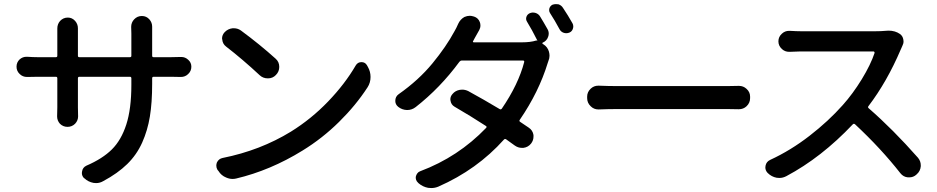

<svg xmlns="http://www.w3.org/2000/svg" viewBox="-20 -865 4622 947"><path d="M730.5 -589.8Q730.5 -583 737.3 -583H824.2Q850.6 -583 871.1 -584Q872.1 -584 874 -584Q893.6 -584 908.2 -570.3Q923.8 -556.6 923.8 -536.1Q923.8 -514.6 908.2 -500Q893.6 -485.4 872.1 -485.4Q872.1 -485.4 871.1 -485.4Q850.6 -486.3 825.2 -486.3H737.3Q730.5 -486.3 730.5 -478.5V-452.1Q730.5 -358.4 719.2 -290Q708 -221.7 681.2 -161.6Q654.3 -101.6 607.4 -55.7Q560.5 -9.8 489.3 28.3Q472.7 38.1 454.1 38.1Q447.3 38.1 441.4 37.1Q415 32.2 396.5 14.6L394.5 13.7Q383.8 2.9 383.8 -11.7Q383.8 -15.6 384.8 -19.5Q387.7 -39.1 406.2 -47.9Q485.4 -82 531.7 -127.9Q578.1 -173.8 603 -251Q627.9 -328.1 627.9 -446.3V-478.5Q627.9 -486.3 621.1 -486.3H371.1Q364.3 -486.3 364.3 -478.5V-335.9L365.2 -291Q365.2 -270.5 350.6 -254.9Q335 -239.3 313 -239.3Q291 -239.3 275.4 -254.9Q261.7 -270.5 261.7 -291L262.7 -335.9V-478.5Q262.7 -486.3 255.9 -486.3H165Q140.6 -486.3 114.3 -485.4Q113.3 -485.4 113.3 -485.4Q91.8 -485.4 77.1 -500Q61.5 -514.6 61.5 -536.1Q61.5 -557.6 77.1 -572.3Q91.8 -585 110.4 -585Q112.3 -585 114.3 -585Q141.6 -583 165 -583H255.9Q262.7 -583 262.7 -589.8V-698.2V-724.6Q262.7 -746.1 276.4 -761.7Q292 -778.3 314.5 -778.3Q335.9 -778.3 350.6 -761.7Q364.3 -746.1 364.3 -725.6V-698.2V-589.8Q364.3 -583 371.1 -583H621.1Q627.9 -583 627.9 -589.8V-699.2L627 -732.4Q627 -753.9 641.6 -769.5Q657.2 -786.1 679.7 -786.1Q702.1 -786.1 716.8 -769.5Q730.5 -753.9 730.5 -733.4V-699.2Z M1094.7 -635.7Q1078.1 -648.4 1076.2 -669.9Q1075.2 -671.9 1075.2 -674.8Q1075.2 -692.4 1087.9 -706.1Q1103.5 -722.7 1127 -725.6Q1129.9 -725.6 1133.8 -725.6Q1152.3 -725.6 1168 -714.8Q1260.7 -646.5 1339.8 -575.2Q1357.4 -559.6 1357.4 -535.2Q1357.4 -511.7 1340.8 -495.1Q1325.2 -478.5 1301.8 -478.5Q1300.8 -478.5 1300.8 -478.5Q1277.3 -478.5 1260.7 -494.1Q1176.8 -572.3 1094.7 -635.7ZM1144.5 15.6Q1135.7 17.6 1127 17.6Q1111.3 17.6 1095.7 10.7Q1071.3 1 1057.6 -21.5L1052.7 -27.3Q1046.9 -37.1 1046.9 -47.9Q1046.9 -55.7 1049.8 -63.5Q1058.6 -82 1078.1 -85.9Q1263.7 -123 1415 -215.8Q1515.6 -278.3 1598.6 -364.7Q1681.6 -451.2 1734.4 -542Q1744.1 -558.6 1762.7 -558.6Q1781.2 -558.6 1790 -543L1794.9 -534.2Q1807.6 -511.7 1807.6 -485.4Q1807.6 -457 1793 -434.6Q1735.4 -345.7 1652.8 -264.2Q1570.3 -182.6 1471.7 -122.1Q1313.5 -24.4 1144.5 15.6Z M2679.7 -722.7Q2686.5 -711.9 2686.5 -699.2Q2686.5 -691.4 2683.6 -683.6Q2676.8 -663.1 2656.2 -654.3Q2655.3 -654.3 2655.3 -651.9Q2655.3 -649.4 2656.2 -648.4L2660.2 -646.5Q2680.7 -633.8 2687.5 -610.4Q2690.4 -599.6 2690.4 -589.8Q2690.4 -577.1 2684.6 -563.5Q2682.6 -559.6 2681.6 -554.7Q2637.7 -411.1 2543.9 -274.4Q2539.1 -267.6 2545.9 -263.7Q2568.4 -249 2587.9 -235.4Q2607.4 -222.7 2611.3 -199.2Q2611.3 -195.3 2611.3 -190.4Q2611.3 -172.9 2599.6 -157.2Q2585 -138.7 2561.5 -135.7Q2557.6 -135.7 2553.7 -135.7Q2535.2 -135.7 2518.6 -147.5Q2501 -160.2 2476.6 -177.7Q2470.7 -181.6 2465.8 -176.8Q2333 -28.3 2141.6 55.7Q2125 62.5 2107.4 62.5Q2099.6 62.5 2091.8 61.5Q2065.4 56.6 2044.9 39.1L2042 36.1Q2035.2 30.3 2032.2 21.5Q2029.3 12.7 2031.2 4.9Q2033.2 -2.9 2038.6 -10.3Q2043.9 -17.6 2052.7 -20.5Q2240.2 -90.8 2377.9 -234.4Q2382.8 -240.2 2376 -244.1Q2300.8 -293 2221.7 -338.9Q2205.1 -348.6 2202.1 -368.2Q2201.2 -372.1 2201.2 -375Q2201.2 -389.6 2211.9 -401.4Q2225.6 -418 2248 -421.9Q2253.9 -422.9 2259.8 -422.9Q2274.4 -422.9 2289.1 -416Q2366.2 -374 2444.3 -327.1Q2450.2 -323.2 2455.1 -329.1Q2537.1 -449.2 2565.4 -558.6Q2566.4 -561.5 2564.9 -564Q2563.5 -566.4 2560.5 -566.4H2257.8Q2251 -566.4 2246.1 -560.5Q2151.4 -431.6 2030.3 -336.9Q2011.7 -322.3 1988.3 -322.3Q1987.3 -322.3 1987.3 -322.3Q1962.9 -323.2 1944.3 -337.9Q1929.7 -349.6 1929.7 -367.2Q1929.7 -388.7 1946.3 -400.4Q2044.9 -469.7 2112.8 -552.2Q2180.7 -634.8 2221.7 -710.9Q2230.5 -725.6 2240.2 -748Q2250 -769.5 2270.5 -781.2Q2284.2 -787.1 2296.9 -787.1Q2305.7 -787.1 2314.5 -784.2L2318.4 -783.2Q2338.9 -776.4 2346.7 -755.9Q2349.6 -748 2349.6 -739.3Q2349.6 -727.5 2343.8 -716.8Q2337.9 -707 2321.3 -676.8L2313.5 -662.1Q2311.5 -660.2 2313 -658.2Q2314.5 -656.2 2316.4 -656.2H2552.7Q2596.7 -656.2 2624 -665Q2627.9 -666 2630.9 -664.1Q2602.5 -720.7 2580.1 -756.8Q2572.3 -768.6 2576.2 -781.2Q2580.1 -793.9 2592.8 -799.8Q2606.4 -805.7 2621.1 -801.3Q2635.7 -796.9 2643.6 -784.2Q2661.1 -755.9 2679.7 -722.7ZM2693.4 -799.8Q2688.5 -806.6 2688.5 -815.4Q2688.5 -819.3 2689.5 -823.2Q2693.4 -835.9 2705.1 -841.8Q2713.9 -844.7 2721.7 -844.7Q2728.5 -844.7 2734.4 -843.8Q2749 -838.9 2756.8 -826.2Q2781.2 -790 2803.7 -750Q2807.6 -743.2 2807.6 -734.4Q2807.6 -729.5 2805.7 -723.6Q2801.8 -710 2788.1 -704.1Q2780.3 -701.2 2773.4 -701.2Q2766.6 -701.2 2760.7 -703.1Q2746.1 -708 2739.3 -721.7Q2716.8 -763.7 2693.4 -799.8Z M2933.6 -325.2Q2932.6 -325.2 2931.6 -325.2Q2909.2 -325.2 2893.6 -340.8Q2876 -357.4 2876 -380.9V-388.7Q2876 -411.1 2893.6 -427.7Q2909.2 -442.4 2930.7 -442.4Q2932.6 -442.4 2933.6 -442.4Q2981.4 -440.4 3024.4 -440.4H3567.4Q3593.8 -440.4 3622.1 -441.4Q3624 -441.4 3625 -441.4Q3646.5 -441.4 3662.1 -426.8Q3679.7 -411.1 3679.7 -388.7V-380.9Q3679.7 -357.4 3662.1 -340.8Q3646.5 -326.2 3624 -326.2Q3623 -326.2 3622.1 -326.2Q3591.8 -327.1 3568.4 -327.1H3024.4Q2980.5 -327.1 2933.6 -325.2Z M4346.7 -712.9Q4355.5 -713.9 4362.3 -713.9Q4395.5 -713.9 4418.9 -697.3Q4432.6 -687.5 4435.5 -669.9Q4436.5 -665 4436.5 -661.1Q4436.5 -649.4 4430.7 -638.7Q4425.8 -627.9 4422.9 -621.1Q4354.5 -460.9 4263.7 -341.8Q4258.8 -335.9 4264.6 -331.1Q4383.8 -227.5 4507.8 -86.9Q4521.5 -70.3 4521.5 -49.8Q4521.5 -46.9 4521.5 -44.9Q4519.5 -20.5 4501 -4.9L4499 -2.9Q4484.4 9.8 4464.8 9.8Q4461.9 9.8 4458 9.8Q4435.5 7.8 4420.9 -10.7Q4325.2 -132.8 4197.3 -252Q4191.4 -256.8 4186.5 -252Q4031.2 -87.9 3858.4 3.9Q3841.8 12.7 3824.2 12.7Q3817.4 12.7 3810.5 11.7Q3785.2 6.8 3766.6 -11.7L3765.6 -12.7Q3754.9 -24.4 3754.9 -39.1Q3754.9 -43 3755.9 -47.9Q3759.8 -67.4 3778.3 -76.2Q3879.9 -123 3973.1 -195.3Q4066.4 -267.6 4136.7 -346.7Q4186.5 -402.3 4230.5 -474.1Q4274.4 -545.9 4293.9 -604.5Q4293.9 -606.4 4292.5 -608.9Q4291 -611.3 4288.1 -611.3H3928.7Q3908.2 -611.3 3876 -609.4Q3874 -609.4 3872.1 -609.4Q3851.6 -609.4 3836.9 -623Q3819.3 -638.7 3819.3 -661.1Q3819.3 -683.6 3836.9 -699.2Q3851.6 -712.9 3872.1 -712.9Q3874 -712.9 3876 -712.9Q3908.2 -710.9 3928.7 -710.9H4299.8Q4325.2 -710.9 4346.7 -712.9Z"/></svg>

Font: Gen Jyuu Gothic P Medium
Style: Regular
Weight: 500
Designer: [Source Han Sans]
Ryoko NISHIZUKA  (kana & ideographs); Paul D. Hunt (Latin, Greek & Cyrillic); Wenlong ZHANG  (bopomofo
Version: Version 1.002.20150607